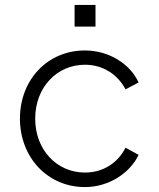

<svg xmlns="http://www.w3.org/2000/svg" viewBox="-20 -748 644 780"><path d="M368 -640V-728H283V-640ZM325 12C423 12 509 -46 543 -119L490 -148C458 -85 398 -47 325 -47C212 -47 123 -138 123 -266C123 -394 212 -485 325 -485C398 -485 458 -446 490 -385L543 -413C509 -488 423 -543 325 -543C174 -543 61 -425 61 -266C61 -108 174 12 325 12Z"/></svg>

Font: Plus Jakarta Sans Light
Style: Regular
Weight: 300
Designer: Gumpita Rahayu
Foundry: Tokotype
Version: Version 2.071;gftools[0.9.30]